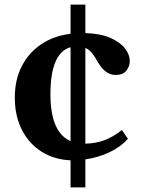

<svg xmlns="http://www.w3.org/2000/svg" viewBox="-20 -683 619 830"><path d="M285 -663H349V-540Q414 -538 456.5 -519.5Q499 -501 520 -474Q541 -447 541 -419Q541 -397 526.5 -378Q512 -359 480 -359Q461 -359 443 -369.5Q425 -380 405 -411Q391 -437 378 -453Q365 -469 349 -476V-62Q395 -63 433 -77.5Q471 -92 507 -121L533 -83Q502 -48 453.5 -25Q405 -2 349 6V127H285V10Q214 7 159.5 -27.5Q105 -62 74.5 -122Q44 -182 44 -261Q44 -338 74 -396.5Q104 -455 158 -491.5Q212 -528 285 -537ZM198 -276Q198 -111 285 -73V-479Q198 -454 198 -276Z"/></svg>

Font: Libre Baskerville
Style: Bold
Weight: 700
Designer: Pablo Impallari, Rodrigo Fuenzalida
Foundry: Pablo Impallari, Rodrigo Fuenzalida
Version: Version 1.051; ttfautohint (v1.8.4.7-5d5b)